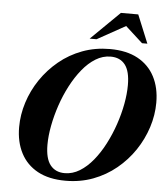

<svg xmlns="http://www.w3.org/2000/svg" viewBox="-61 -972 907 1039"><g transform="rotate(5 393.0 -452.5)"><path d="M219.5 -173Q219.5 -98 247.2 -62.8Q275 -27.5 325.5 -27.5Q368 -27.5 406.8 -51.2Q445.5 -75 479 -116Q512.5 -157 539.2 -208.8Q566 -260.5 585.2 -317Q604.5 -373.5 614.8 -429Q625 -484.5 625 -532Q625 -607 597.8 -642.2Q570.5 -677.5 519 -677.5Q476.5 -677.5 437.8 -653.8Q399 -630 365.8 -589Q332.5 -548 305.5 -496.2Q278.5 -444.5 259.5 -388Q240.5 -331.5 230 -276Q219.5 -220.5 219.5 -173ZM786.5 -450.5Q786.5 -383 765 -316.2Q743.5 -249.5 703.8 -190.2Q664 -131 608 -85Q552 -39 482.8 -13Q413.5 13 333.5 13Q243 13 182 -20.2Q121 -53.5 89.8 -113.8Q58.5 -174 58.5 -254.5Q58.5 -322 79.8 -388.8Q101 -455.5 141 -514.8Q181 -574 236.8 -620Q292.5 -666 362 -692Q431.5 -718 511.5 -718Q602 -718 663 -684.8Q724 -651.5 755.2 -591.5Q786.5 -531.5 786.5 -450.5ZM397 -764.5 553.5 -918H647.5L710.5 -764.5H681.5L571 -865H615.5L434.5 -764.5Z"/></g></svg>

Font: Newsreader 60pt
Style: Bold Italic
Weight: 700
Italic angle: -17°
Designer: Hugues Gentile
Foundry: Production Type
Version: Version 1.003